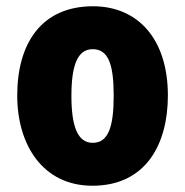

<svg xmlns="http://www.w3.org/2000/svg" viewBox="-20 -583 592 613"><path d="M516 -278C516 -460 419 -563 277 -563C112 -563 35 -444 35 -278C35 -120 117 10 275 10C446 10 516 -123 516 -278ZM208 -277C208 -378 229 -426 276 -426C326 -426 343 -377 343 -278C343 -178 326 -127 276 -127C228 -127 208 -179 208 -277Z"/></svg>

Font: Noto Sans Thai Looped Condensed Black
Style: Regular
Weight: 900
Width: 3
Designer: Sasikarn Vongin, Ben Mitchell
Foundry: The Fontpad Ltd
Version: Version 1.001